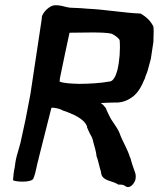

<svg xmlns="http://www.w3.org/2000/svg" viewBox="-20 -715 621 751"><path d="M38 -63C34 -45 32 -27 31 -12V-10C39 -4 102 1 111 -17V-18C121 -42 124 -72 131 -94V-95C148 -162 164 -226 181 -293C183 -293 183 -293 186 -294C201 -292 213 -290 224 -284V-283H225C242 -278 257 -271 273 -264C293 -253 314 -240 321 -219L320 -218C325 -206 331 -192 339 -179C342 -173 343 -167 345 -159C349 -143 356 -124 358 -102V-101H359C365 -83 369 -61 375 -43C376 -9 412 -9 434 2C438 4 440 6 443 7H445C457 7 465 8 468 12H469C486 26 503 6 509 -10C512 -21 512 -32 507 -44C501 -61 495 -77 490 -98H489C479 -132 460 -160 448 -193V-194C434 -225 419 -237 406 -265C402 -275 397 -282 395 -290V-291C389 -298 384 -306 374 -312C393 -313 414 -314 431 -314C452 -313 474 -319 494 -333C519 -349 534 -378 545 -405L546 -406C550 -422 555 -428 559 -444L570 -485L580 -551L581 -591C581 -598 581 -605 580 -611C570 -632 554 -648 530 -662H529C460 -665 391 -678 321 -681C313 -682 305 -682 297 -683H296L253 -685C239 -686 214 -697 191 -694C175 -692 154 -673 146 -656C143 -651 144 -644 143 -639L99 -347L80 -248L60 -156L49 -117C44 -102 40 -82 38 -63ZM215 -412C222 -446 229 -479 236 -513L252 -587C298 -587 387 -591 417 -583C427 -578 443 -568 448 -558C451 -522 448 -477 439 -440C433 -417 422 -396 408 -396H407C376 -390 328 -387 289 -387C258 -388 230 -389 213 -396C214 -401 214 -409 215 -412Z"/></svg>

Font: Vapor
Style: SbdObl
Weight: 600
Foundry: Cannot Into Space Fonts
Version: Version 0.179